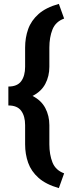

<svg xmlns="http://www.w3.org/2000/svg" viewBox="-20 -800 370 997"><path d="M313 100.1 285.6 176.8Q218.8 157.7 180.4 123.8Q142.1 89.8 126.2 45.2Q110.4 0.5 110.4 -50.8V-150.4Q110.4 -196.8 90.1 -224.6Q69.8 -252.4 23.4 -252.4V-350.6Q69.8 -350.6 90.1 -378.4Q110.4 -406.2 110.4 -453.1V-552.7Q110.4 -604 126.2 -648.7Q142.1 -693.4 180.4 -727.3Q218.8 -761.2 285.6 -779.8L313 -703.6Q268.6 -687.5 252.4 -646.7Q236.3 -606 236.3 -552.7V-453.1Q236.3 -404.3 215.3 -364.5Q194.3 -324.7 148.9 -301.8Q194.3 -278.8 215.3 -238.8Q236.3 -198.7 236.3 -150.4V-50.8Q236.3 2.4 252.4 43.2Q268.6 84 313 100.1Z"/></svg>

Font: Vazirmatn RD FD
Style: Bold
Weight: 700
Designer: Saber Rastikerdar
Foundry: Saber Rastikerdar
Version: Version 33.003